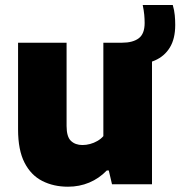

<svg xmlns="http://www.w3.org/2000/svg" viewBox="-20 -714 699 744"><path d="M243.5 9.5Q187.5 9.5 143.8 -12.8Q100 -35 75 -83.8Q50 -132.5 50 -212.5V-548.5H238V-226Q238 -184 255 -168Q272 -152 299.5 -152Q314 -152 329 -156Q344 -160 357.5 -167.8Q371 -175.5 380.5 -186.5V-548.5H453Q495 -548.5 517.8 -565.8Q540.5 -583 540.5 -625Q540.5 -640 539 -656.5Q537.5 -673 533 -694.5H649.5Q655.5 -674 657.2 -655.2Q659 -636.5 659 -617.5Q659 -564 638.2 -530Q617.5 -496 580.2 -479.8Q543 -463.5 493.5 -463.5L569 -537.5V0H414L401.5 -53.5H394Q364 -22.5 325.8 -6.5Q287.5 9.5 243.5 9.5Z"/></svg>

Font: Encode Sans Condensed Thin ExtraBold
Style: Regular
Weight: 800
Version: Version 3.002